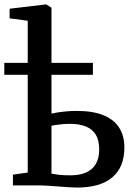

<svg xmlns="http://www.w3.org/2000/svg" viewBox="-36 -839 608 869"><path d="M311.5 10Q299 10 276.5 8.5Q254 7 228.2 5Q202.5 3 179 1.5Q155.5 0 141.5 0H22.5V-48.5L89.5 -58V-745L7.5 -756V-799.5L171 -819H173.5L197 -804V-324.5Q208 -327.5 225.5 -330.2Q243 -333 265.2 -335Q287.5 -337 311 -337Q384.5 -337 432.2 -317.5Q480 -298 503.5 -261Q527 -224 527 -171.5Q527 -83 472.5 -36.5Q418 10 311.5 10ZM283 -45.5Q324 -45.5 353.2 -58.2Q382.5 -71 397.8 -97Q413 -123 413 -163Q413 -203 398 -228.5Q383 -254 353.5 -266.2Q324 -278.5 280 -278.5Q262.5 -278.5 246.5 -277Q230.5 -275.5 217.8 -273.5Q205 -271.5 197 -270V-53Q210 -50.5 230.2 -48Q250.5 -45.5 283 -45.5ZM-16.5 -500.5V-554.5H384.5V-500.5Z"/></svg>

Font: Merriweather 20pt Medium
Style: Regular
Weight: 500
Version: Version 2.100